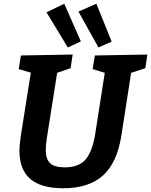

<svg xmlns="http://www.w3.org/2000/svg" viewBox="-20 -996 809 1028"><path d="M769 -704 758 -631 682 -606 630 -271Q607 -124 531 -56Q455 12 318 12Q200 12 142 -38Q84 -88 84 -190Q84 -217 91 -266L145 -607L80 -626L92 -699L369 -704L358 -631L286 -606L231 -258Q225 -221 225 -193Q225 -144 248.5 -122Q272 -100 326 -100Q403 -100 439 -143Q475 -186 490 -280L541 -606L476 -626L488 -699ZM413 -774 343 -742 229 -930 324 -976ZM578 -773 507 -742 400 -934 496 -976Z"/></svg>

Font: Bitter Pro
Style: Bold Italic
Weight: 700
Italic angle: -9°
Designer: Sol Matas, and Bitter project Authors
Foundry: Sol Matas
Version: Version 1.010